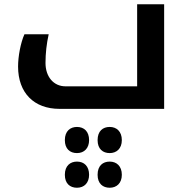

<svg xmlns="http://www.w3.org/2000/svg" viewBox="-20 -512 877 903"><path d="M260 0H752V-492H625V-106H288C232 -106 194 -151 194 -216C194 -261 199 -306 209 -351H95C77 -311 65 -247 65 -199C65 -75 140 0 260 0ZM342 208C377 208 399 184 399 147C399 107 376 85 342 85C311 85 285 104 285 147C285 188 309 208 342 208ZM496 208C528 208 553 187 553 147C553 106 528 85 496 85C464 85 439 104 439 147C439 189 464 208 496 208ZM342 371C377 371 399 347 399 310C399 270 376 248 342 248C311 248 285 267 285 310C285 351 309 371 342 371ZM496 371C528 371 553 350 553 310C553 269 528 248 496 248C464 248 439 267 439 310C439 352 464 371 496 371Z"/></svg>

Font: Noto Kufi Arabic SemiBold
Style: Regular
Weight: 600
Designer: Monotype Design Team, David Williams, Khaled Hosny
Foundry: Google LLC
Version: Version 2.109